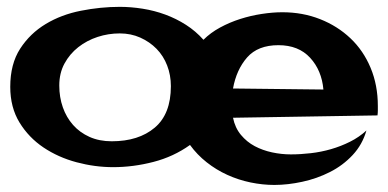

<svg xmlns="http://www.w3.org/2000/svg" viewBox="-20 -476 1128 558"><path d="M1078.1 -168Q1078.1 -161.1 1078.1 -154.8Q1078.1 -148.4 1077.1 -140.6L657.2 -133.8Q663.1 -104.5 680.2 -84Q697.3 -63.5 720.2 -51.3Q743.2 -39.1 770.5 -33.2Q797.9 -27.3 825.2 -27.3Q853.5 -27.3 883.3 -30.8Q913.1 -34.2 941.9 -42.5Q970.7 -50.8 997.1 -64Q1023.4 -77.1 1044.9 -96.7Q1033.2 -55.7 1004.9 -25.4Q976.6 4.9 939 23.9Q901.4 43 858.9 52.2Q816.4 61.5 777.3 61.5Q743.2 61.5 708 54.2Q672.9 46.9 640.6 32.2Q608.4 17.6 580.6 -4.4Q552.7 -26.4 532.2 -54.7Q484.4 -20.5 425.8 -5.4Q367.2 9.8 308.6 9.8Q255.9 9.8 202.6 -4.4Q149.4 -18.6 106.4 -47.4Q63.5 -76.2 36.6 -120.1Q9.8 -164.1 9.8 -223.6Q9.8 -290 38.6 -334.5Q67.4 -378.9 112.8 -406.2Q158.2 -433.6 215.3 -444.8Q272.5 -456.1 328.1 -456.1Q360.4 -456.1 394.5 -450.7Q428.7 -445.3 460.4 -433.6Q492.2 -421.9 520.5 -403.8Q548.8 -385.7 571.3 -360.4Q591.8 -380.9 619.6 -396Q647.5 -411.1 678.2 -420.9Q709 -430.7 740.7 -435.5Q772.5 -440.4 800.8 -440.4Q859.4 -440.4 910.2 -420.4Q960.9 -400.4 998.5 -364.7Q1036.1 -329.1 1057.1 -278.8Q1078.1 -228.5 1078.1 -168ZM919.9 -215.8Q915 -271.5 881.3 -308.1Q847.7 -344.7 789.1 -344.7Q729.5 -344.7 698.2 -309.1Q667 -273.4 657.2 -218.8ZM476.6 -225.6Q476.6 -257.8 465.8 -285.6Q455.1 -313.5 435.1 -334Q415 -354.5 387.7 -366.7Q360.4 -378.9 328.1 -378.9Q294.9 -378.9 263.7 -368.7Q232.4 -358.4 207.5 -338.9Q182.6 -319.3 167.5 -291.5Q152.3 -263.7 152.3 -227.5Q152.3 -193.4 162.6 -164.1Q172.9 -134.8 192.4 -112.8Q211.9 -90.8 240.2 -78.1Q268.6 -65.4 304.7 -65.4Q382.8 -65.4 429.7 -105Q476.6 -144.5 476.6 -225.6Z"/></svg>

Font: Fontdiner Swanky
Style: Regular
Weight: 400
Designer: Font Diner, Inc
Foundry: Font Diner, Inc
Version: Version 1.000